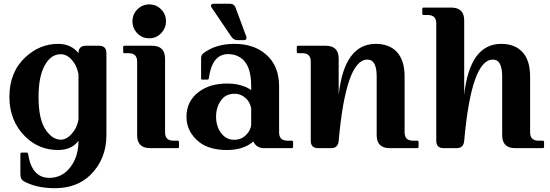

<svg xmlns="http://www.w3.org/2000/svg" viewBox="-20 -777 2883 1007"><path d="M284.7 9.8Q184.1 9.8 112.8 -60.1Q29.3 -142.6 29.3 -268.6Q29.3 -398.9 112.8 -476.6Q188.5 -546.9 284.7 -546.9Q353.5 -546.9 391.6 -498Q391.6 -537.1 430.7 -537.1H499Q538.1 -537.1 538.1 -498.5V-68.4Q538.1 57.6 454.6 140.1Q383.3 210 268.1 210Q169.9 210 103.5 172.9Q86.9 163.1 86.9 136.7V30.8Q86.9 23.4 94.2 23.4H120.1Q126.5 23.4 127.4 30.8Q147 155.8 238.3 155.8Q306.6 155.8 349.6 99.1Q391.6 43.5 391.6 -38.1Q354.5 9.8 284.7 9.8ZM299.3 -44.4Q337.4 -44.4 371.1 -95.2Q384.3 -114.7 391.6 -148.9V-388.2Q383.8 -424.8 369.6 -445.8Q338.4 -492.7 298.8 -492.7Q252.4 -492.7 221.7 -445.8Q182.1 -386.2 182.1 -268.6Q182.1 -150.4 220.2 -95.2Q255.4 -44.4 299.3 -44.4Z M762.7 -753.9Q799.8 -753.9 825.2 -728Q850.6 -702.1 850.6 -665.5Q850.6 -629.4 824.7 -602.5Q799.3 -576.2 762.7 -576.2Q725.1 -576.2 700 -602.5Q674.8 -628.9 674.8 -665Q674.8 -702.1 700.2 -727.5Q726.1 -753.9 762.7 -753.9ZM767.6 0Q699.2 0 699.2 -68.4V-454.1Q699.2 -498 655.3 -498H633.3Q626 -498 626 -505.4V-529.8Q626 -537.1 633.3 -537.1H777.3Q845.7 -537.1 845.7 -468.8V-83Q845.7 -39.1 889.6 -39.1H911.6Q918.9 -39.1 918.9 -31.7V-7.3Q918.9 0 911.6 0Z M1102.5 -757.3Q1102.5 -757.3 1186 -757.3Q1208 -757.3 1215.3 -737.3L1270.5 -588.9Q1272.9 -582.5 1272.9 -577.6Q1272.9 -566.4 1258.3 -566.4H1224.6Q1205.6 -566.4 1192.4 -585.9L1091.3 -735.4Q1086.4 -742.7 1086.4 -747.1Q1086.4 -757.3 1102.5 -757.3ZM1365.7 0Q1324.2 0 1309.1 -35.2Q1292 -19.5 1264.2 -7.3Q1225.1 9.8 1171.9 9.8Q1076.7 9.8 1023.9 -32.7Q958 -85.9 958 -164.6Q958 -247.6 1024.4 -296.4Q1082 -338.9 1171.9 -338.9Q1225.1 -338.9 1267.1 -321.3Q1281.2 -315.4 1297.4 -304.7V-324.7Q1297.4 -417.5 1260.3 -458Q1227.5 -493.2 1176.3 -493.2Q1092.3 -493.2 1075.2 -366.7Q1074.2 -359.4 1067.9 -359.4H1040Q1034.7 -359.4 1034.7 -366.7V-472.2Q1034.7 -488.8 1046.4 -497.6Q1111.8 -546.9 1209.5 -546.9Q1311.5 -546.9 1375 -491.7Q1443.8 -432.6 1443.8 -323.2V-83Q1443.8 -39.1 1487.8 -39.1H1509.8Q1517.1 -39.1 1517.1 -31.7V-7.3Q1517.1 0 1509.8 0ZM1297.4 -120.6V-209Q1291 -240.2 1272.9 -258.3Q1245.1 -285.2 1211.4 -285.2Q1168.9 -285.2 1146 -258.8Q1113.3 -221.7 1113.3 -165Q1113.3 -109.4 1144.5 -73.2Q1169.4 -43.9 1208.5 -43.9Q1248.5 -43.9 1274.4 -73.2Q1293.9 -94.7 1297.4 -120.6Z M1648.9 0Q1609.9 0 1609.9 -38.6V-454.1Q1609.9 -498 1565.9 -498H1543.9Q1536.6 -498 1536.6 -505.4V-529.8Q1536.6 -537.1 1543.9 -537.1H1688Q1756.3 -537.1 1756.3 -469.7V-280.3Q1786.1 -546.9 1950.7 -546.9Q2020.5 -546.9 2060.1 -505.9Q2102.1 -462.4 2102.1 -376V-83Q2102.1 -39.1 2146 -39.1H2168Q2175.3 -39.1 2175.3 -31.7V-7.3Q2175.3 0 2168 0H2023.9Q1955.6 0 1955.6 -68.4V-376Q1955.6 -418.5 1944.3 -440.9Q1932.6 -464.4 1906.2 -464.4Q1794.4 -464.4 1756.3 -38.6Q1752.9 0 1717.3 0Z M2307.1 0Q2268.1 0 2268.1 -38.6V-654.3Q2268.1 -698.2 2224.1 -698.2H2202.1Q2194.8 -698.2 2194.8 -705.6V-730Q2194.8 -737.3 2202.1 -737.3H2346.2Q2414.6 -737.3 2414.6 -669.9V-280.3Q2444.3 -546.9 2608.9 -546.9Q2678.7 -546.9 2718.3 -505.9Q2760.3 -462.4 2760.3 -376V-83Q2760.3 -39.1 2804.2 -39.1H2826.2Q2833.5 -39.1 2833.5 -31.7V-7.3Q2833.5 0 2826.2 0H2682.1Q2613.8 0 2613.8 -68.4V-376Q2613.8 -418.5 2602.5 -440.9Q2590.8 -464.4 2564.5 -464.4Q2452.6 -464.4 2414.6 -38.6Q2411.1 0 2375.5 0Z"/></svg>

Font: Simply Serif
Style: Bold
Weight: 700
Designer: Wojciech Kalinowski "wmk69" (wmk69@o2.pl)
Foundry: Wojciech Kalinowski "wmk69" (wmk69@o2.pl)
Version: Version 1.0.0; 2022-02-18